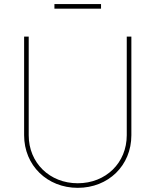

<svg xmlns="http://www.w3.org/2000/svg" viewBox="-20 -906 759 937"><path d="M359.4 10.7C508.8 10.7 621.1 -98.1 621.1 -246.1V-727.5H598.6V-246.1C598.6 -111.3 496.6 -11.7 359.4 -11.7C222.2 -11.7 120.1 -111.3 120.1 -246.1V-727.5H97.7V-246.1C97.7 -98.6 210.4 10.7 359.4 10.7ZM473.1 -886.2H245.6V-863.8H473.1Z"/></svg>

Font: Raveo Thin
Style: Regular
Weight: 100
Designer: Jakub Foglar, Rasmus Andersson (Inter)
Foundry: Jakubfoglar.com
Version: Version 1.100;Glyphs 3.2.3 (3260)